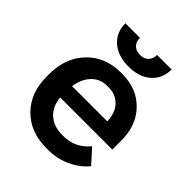

<svg xmlns="http://www.w3.org/2000/svg" viewBox="-204 -842 972 972"><g transform="rotate(45 282.5 -356.0)"><path d="M127 -721.2H231Q231 -693.4 247.3 -676.8Q263.7 -660.2 293 -660.2Q321.3 -660.2 337.6 -676.8Q354 -693.4 354 -721.2H458Q458 -655.8 413.1 -616.5Q368.2 -577.1 293 -577.1Q217.3 -577.1 172.1 -616.5Q127 -655.8 127 -721.2ZM291 8.8Q176.3 8.8 106.2 -61.8Q36.1 -132.3 36.1 -247.1V-267.1Q36.1 -383.3 106 -456.1Q175.8 -528.8 288.1 -528.8H297.9Q401.9 -528.8 467 -462.2Q532.2 -395.5 532.2 -289.1V-222.2H159.2V-221.2Q164.6 -163.1 201.9 -129.2Q239.3 -95.2 298.8 -95.2H309.1Q394 -95.2 448.2 -162.1L516.1 -86.9Q479.5 -42.5 423.1 -16.8Q366.7 8.8 304.2 8.8ZM161.1 -305.2H413.1V-308.1Q411.1 -365.2 379.2 -398.7Q347.2 -432.1 295.9 -432.1H287.1Q236.3 -432.1 203.4 -398.4Q170.4 -364.7 161.1 -305.2Z"/></g></svg>

Font: Fixel Text SemiBold
Style: Regular
Weight: 600
Width: 4
Designer: AlfaBravo + MacPaw
Foundry: Kyrylo Tkachov, Marchela Mozhyna, Serhii Makarenko, Maria Weinstein, Zakhar Kryvoshyya
Version: Version 1.211